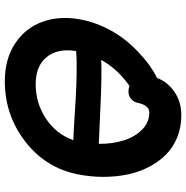

<svg xmlns="http://www.w3.org/2000/svg" viewBox="-8 -702 761 784"><g transform="rotate(90 372.0 -309.5)"><path d="M311 50.8Q220.2 50.8 156.2 8.3Q92.3 -34.2 67.4 -106Q42.5 -177.7 60.1 -264.2Q69.3 -310.1 89.6 -353.5Q109.9 -397 134.5 -429.9Q159.2 -462.9 189 -491.5Q218.8 -520 245.4 -539.1Q272 -558.1 297.9 -570.8Q313 -612.8 354 -641.4Q395 -669.9 450.2 -669.9Q499 -669.9 540 -653.3Q581.1 -636.7 610.6 -607.4Q640.1 -578.1 661.1 -537.8Q682.1 -497.6 691.9 -450.4Q701.7 -403.3 701.7 -350.8Q701.7 -298.3 690.9 -245.1Q664.6 -115.2 556.9 -32.2Q449.2 50.8 311 50.8ZM354 -454.1Q340.3 -454.1 330.1 -458Q261.2 -409.7 224.1 -342.8Q289.1 -345.7 416.5 -339.6Q543.9 -333.5 566.9 -333Q567.4 -387.2 553.2 -433.3Q539.1 -479.5 509.3 -509.3Q479.5 -539.1 439 -539.1Q411.1 -539.1 400.9 -498Q397.5 -477.1 384.5 -465.6Q371.6 -454.1 354 -454.1ZM324.2 -75.2Q400.4 -75.2 463.9 -117.2Q527.3 -159.2 551.8 -229Q519 -230 466.6 -233.4Q414.1 -236.8 376 -239Q337.9 -241.2 282.2 -242.4Q226.6 -243.7 188 -240.2Q175.8 -165.5 212.2 -120.4Q248.5 -75.2 324.2 -75.2Z"/></g></svg>

Font: Shantell Sans Bouncy
Style: Italic
Weight: 600
Italic angle: -11.31°
Designer: Stephen Nixon, Anya Danilova, Shantell Martin
Foundry: Arrow Type
Version: Version 1.006;[9816181b4]